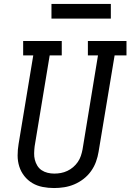

<svg xmlns="http://www.w3.org/2000/svg" viewBox="-20 -942 659 970"><path d="M253 8Q224 8 195.5 2.5Q167 -3 143.5 -17Q120 -31 103 -52.5Q86 -74 77.5 -100.5Q69 -127 69 -156.5Q69 -186 74 -215L148 -662H97V-735H292V-662H231L155 -203Q153 -186 152.5 -168.5Q152 -151 156 -135Q160 -119 168.5 -105Q177 -91 190.5 -82Q204 -73 220.5 -69Q237 -65 254 -65Q271 -65 287.5 -68Q304 -71 320 -78.5Q336 -86 349.5 -97.5Q363 -109 373 -123.5Q383 -138 388.5 -154.5Q394 -171 397 -187L475 -662H424V-735H619V-662H559L478 -175Q474 -150 465 -125Q456 -100 440 -77.5Q424 -55 402 -38Q380 -21 355 -10.5Q330 0 304 4Q278 8 253 8ZM240 -848V-922H540V-848Z"/></svg>

Font: Iosevka Slab Extended Oblique
Style: Regular
Weight: 400
Width: 7
Italic angle: -9°
Monospace: yes
Designer: Belleve Invis
Foundry: Belleve Invis
Version: Version 11.1.0; ttfautohint (v1.8.3)